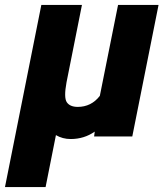

<svg xmlns="http://www.w3.org/2000/svg" viewBox="-41 -548 669 771"><path d="M270.5 -118.7Q325.7 -118.7 359.9 -163.1L433.1 -528.3H595.7L490.2 0H336.9L339.4 -19.5Q296.9 10.3 242.7 10.3Q210.4 10.3 183.6 -5.4L142.1 203.1H-21L125 -528.3H288.1L226.1 -217.3Q214.8 -156.2 227.1 -137.7Q239.3 -119.1 270.5 -118.7Z"/></svg>

Font: Roboto-BlackItalic
Style: Italic
Weight: 900
Italic angle: -12°
Designer: Google
Version: Version 1.100141; 2013